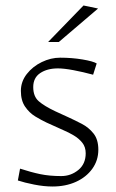

<svg xmlns="http://www.w3.org/2000/svg" viewBox="-20 -669 424 699"><path d="M171 10Q140 10 104.5 3Q69 -4 45 -12L53 -55Q93 -42 126.5 -35Q160 -28 203 -28Q238 -28 265 -50Q292 -72 292 -111Q292 -134 279.5 -149.5Q267 -165 248.5 -176Q230 -187 211 -195L149 -223Q130 -232 108.5 -245Q87 -258 71.5 -280.5Q56 -303 56 -338Q56 -372 77.5 -399.5Q99 -427 132 -443Q165 -459 199 -459Q242 -459 280.5 -452.5Q319 -446 332 -438L319 -397Q282 -407 247.5 -413.5Q213 -420 191 -420Q152 -420 126.5 -403Q101 -386 101 -352Q101 -318 121 -300.5Q141 -283 181 -264L229 -242Q253 -231 278 -218Q303 -205 320.5 -183Q338 -161 338 -124Q338 -85 316 -54.5Q294 -24 256.5 -7Q219 10 171 10ZM155 -516 284 -649 337 -638 194 -516Z"/></svg>

Font: Ancizar Sans Thin
Style: Regular
Weight: 100
Designer: Cesar Puertas, Viviana Monsalve, Julian Moncada, Julian Prieto, Jose Castro, Mariel Hernandez, Felipe Aragon, Sara Alarc
Version: Version 8.100